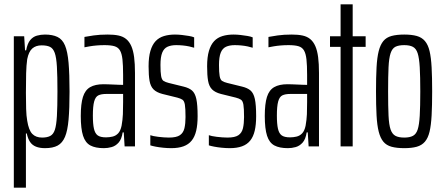

<svg xmlns="http://www.w3.org/2000/svg" viewBox="-20 -678 2054 889"><path d="M44 191V-510H92L96 -445H101Q107 -477 120 -492.5Q133 -508 151 -513Q169 -518 188 -518Q223 -518 246 -507Q269 -496 281 -467.5Q293 -439 297.5 -387Q302 -335 302 -254Q302 -176 297.5 -124.5Q293 -73 281 -44.5Q269 -16 247 -4Q225 8 188 8Q164 8 146.5 1Q129 -6 119 -21Q109 -36 104 -60H100V191ZM175 -41Q198 -41 212.5 -48.5Q227 -56 234 -77Q241 -98 243.5 -141Q246 -184 246 -255Q246 -326 243.5 -369Q241 -412 233.5 -433Q226 -454 211.5 -461Q197 -468 173 -468Q146 -468 129.5 -453.5Q113 -439 106 -404Q102 -376 101 -338.5Q100 -301 100 -248Q100 -207 101 -174Q102 -141 106 -119Q113 -75 129.5 -58Q146 -41 175 -41Z M461 8Q422 8 398.5 -4.5Q375 -17 364.5 -49.5Q354 -82 354 -141Q354 -197 364 -229Q374 -261 397.5 -274.5Q421 -288 459 -288Q469 -288 481 -287.5Q493 -287 505.5 -286.5Q518 -286 529.5 -285.5Q541 -285 550 -285V-331Q550 -376 547 -403Q544 -430 535.5 -444.5Q527 -459 510 -464Q493 -469 464 -469Q445 -469 427.5 -467.5Q410 -466 395.5 -463.5Q381 -461 371 -459V-507Q386 -510 414 -514Q442 -518 479 -518Q508 -518 529 -513.5Q550 -509 564.5 -497Q579 -485 588 -464.5Q597 -444 601 -413.5Q605 -383 605 -340V0H557L553 -65H548Q543 -33 529 -17.5Q515 -2 497 3Q479 8 461 8ZM471 -42Q486 -42 501 -45.5Q516 -49 527 -60.5Q538 -72 543 -96Q548 -124 549 -149Q550 -174 550 -205V-243H472Q449 -243 435.5 -236.5Q422 -230 416 -208Q410 -186 410 -143Q410 -104 415 -82Q420 -60 432.5 -51Q445 -42 471 -42Z M773 8Q755 8 735.5 6Q716 4 700.5 1Q685 -2 676 -5V-52Q681 -50 690.5 -48Q700 -46 712.5 -44.5Q725 -43 738 -42Q751 -41 762 -41Q797 -41 813 -52Q829 -63 834 -84.5Q839 -106 839 -136Q839 -176 836 -193.5Q833 -211 824.5 -216.5Q816 -222 801 -226L732 -243Q705 -250 691 -264Q677 -278 672.5 -303.5Q668 -329 668 -371Q668 -414 676.5 -442.5Q685 -471 700.5 -487.5Q716 -504 739 -511Q762 -518 790 -518Q806 -518 823 -516Q840 -514 855 -511.5Q870 -509 879 -505V-457Q870 -460 856 -463Q842 -466 826.5 -467.5Q811 -469 796 -469Q772 -469 755.5 -461.5Q739 -454 731 -434Q723 -414 723 -377Q723 -343 726 -326Q729 -309 737 -303.5Q745 -298 761 -294L830 -277Q855 -271 869 -259Q883 -247 889 -220Q895 -193 895 -140Q895 -101 888.5 -73Q882 -45 867.5 -27Q853 -9 829.5 -0.5Q806 8 773 8Z M1044 8Q1026 8 1006.5 6Q987 4 971.5 1Q956 -2 947 -5V-52Q952 -50 961.5 -48Q971 -46 983.5 -44.5Q996 -43 1009 -42Q1022 -41 1033 -41Q1068 -41 1084 -52Q1100 -63 1105 -84.5Q1110 -106 1110 -136Q1110 -176 1107 -193.5Q1104 -211 1095.5 -216.5Q1087 -222 1072 -226L1003 -243Q976 -250 962 -264Q948 -278 943.5 -303.5Q939 -329 939 -371Q939 -414 947.5 -442.5Q956 -471 971.5 -487.5Q987 -504 1010 -511Q1033 -518 1061 -518Q1077 -518 1094 -516Q1111 -514 1126 -511.5Q1141 -509 1150 -505V-457Q1141 -460 1127 -463Q1113 -466 1097.5 -467.5Q1082 -469 1067 -469Q1043 -469 1026.5 -461.5Q1010 -454 1002 -434Q994 -414 994 -377Q994 -343 997 -326Q1000 -309 1008 -303.5Q1016 -298 1032 -294L1101 -277Q1126 -271 1140 -259Q1154 -247 1160 -220Q1166 -193 1166 -140Q1166 -101 1159.5 -73Q1153 -45 1138.5 -27Q1124 -9 1100.5 -0.5Q1077 8 1044 8Z M1313 8Q1274 8 1250.5 -4.5Q1227 -17 1216.5 -49.5Q1206 -82 1206 -141Q1206 -197 1216 -229Q1226 -261 1249.5 -274.5Q1273 -288 1311 -288Q1321 -288 1333 -287.5Q1345 -287 1357.5 -286.5Q1370 -286 1381.5 -285.5Q1393 -285 1402 -285V-331Q1402 -376 1399 -403Q1396 -430 1387.5 -444.5Q1379 -459 1362 -464Q1345 -469 1316 -469Q1297 -469 1279.5 -467.5Q1262 -466 1247.5 -463.5Q1233 -461 1223 -459V-507Q1238 -510 1266 -514Q1294 -518 1331 -518Q1360 -518 1381 -513.5Q1402 -509 1416.5 -497Q1431 -485 1440 -464.5Q1449 -444 1453 -413.5Q1457 -383 1457 -340V0H1409L1405 -65H1400Q1395 -33 1381 -17.5Q1367 -2 1349 3Q1331 8 1313 8ZM1323 -42Q1338 -42 1353 -45.5Q1368 -49 1379 -60.5Q1390 -72 1395 -96Q1400 -124 1401 -149Q1402 -174 1402 -205V-243H1324Q1301 -243 1287.5 -236.5Q1274 -230 1268 -208Q1262 -186 1262 -143Q1262 -104 1267 -82Q1272 -60 1284.5 -51Q1297 -42 1323 -42Z M1557 0V-461H1508V-510H1557V-658H1613V-510H1673V-461H1613V0Z M1852 8Q1817 8 1793 1.5Q1769 -5 1755 -22Q1741 -39 1733.5 -68.5Q1726 -98 1723.5 -144Q1721 -190 1721 -255Q1721 -320 1723.5 -366Q1726 -412 1733.5 -441.5Q1741 -471 1755 -488Q1769 -505 1793 -511.5Q1817 -518 1852 -518Q1886 -518 1909.5 -511.5Q1933 -505 1947.5 -488Q1962 -471 1969 -441.5Q1976 -412 1978.5 -366Q1981 -320 1981 -255Q1981 -190 1978.5 -144Q1976 -98 1969 -68.5Q1962 -39 1947.5 -22Q1933 -5 1909.5 1.5Q1886 8 1852 8ZM1852 -41Q1877 -41 1892 -49Q1907 -57 1914 -78.5Q1921 -100 1923.5 -142.5Q1926 -185 1926 -255Q1926 -324 1923.5 -366.5Q1921 -409 1914 -431Q1907 -453 1892 -461Q1877 -469 1852 -469Q1826 -469 1811 -461.5Q1796 -454 1788.5 -431.5Q1781 -409 1779 -366.5Q1777 -324 1777 -255Q1777 -185 1779 -142.5Q1781 -100 1788.5 -78.5Q1796 -57 1811 -49Q1826 -41 1852 -41Z"/></svg>

Font: Saira UltraCondensed
Style: Regular
Weight: 400
Width: 1
Designer: Hector Gatti with collaboration of the Omnibus-Type team
Foundry: Omnibus-Type
Version: Version 1.101